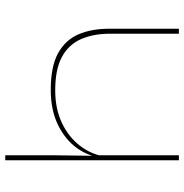

<svg xmlns="http://www.w3.org/2000/svg" viewBox="-5 -697 702 732"><g transform="rotate(-90 346.0 -331.0)"><path d="M583.5 0V-261.5Q583.5 -326 562.8 -373.2Q542 -420.5 494.8 -446Q447.5 -471.5 367.5 -471.5Q297 -471.5 243 -445.8Q189 -420 155.8 -376.5Q122.5 -333 114.5 -278.5L104.5 -293H111Q115.5 -343.5 147 -388Q178.5 -432.5 235 -460.5Q291.5 -488.5 370 -488.5Q458 -488.5 508.8 -460.8Q559.5 -433 581 -383Q602.5 -333 602.5 -266V0ZM101 0V-662H120V-478L118 -317.5L120 -311.5V0Z"/></g></svg>

Font: Anek Latin Expanded Thin
Style: Regular
Weight: 250
Width: 7
Designer: Yesha Goshar
Foundry: Ek Type
Version: Version 1.003